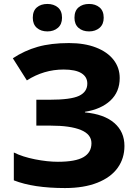

<svg xmlns="http://www.w3.org/2000/svg" viewBox="-20 -942 694 972"><path d="M410 -376V-373Q507 -364 558.5 -319.5Q610 -275 610 -203Q610 -140 575.5 -92Q541 -44 473 -17Q405 10 309 10Q149 10 50 -29V-170Q94 -148 157 -135.5Q220 -123 273 -123Q362 -123 402.5 -146.5Q443 -170 443 -217Q443 -262 389.5 -284Q336 -306 237 -306H164V-437H229Q339 -437 380.5 -457Q422 -477 422 -519Q422 -553 392 -571.5Q362 -590 302 -590Q202 -590 116 -535L45 -647Q104 -686 171 -705Q238 -724 329 -724Q408 -724 466 -701.5Q524 -679 555 -639Q586 -599 586 -547Q586 -477 539 -433Q492 -389 410 -376ZM220 -922Q252 -922 273 -904.5Q294 -887 294 -852Q294 -819 273 -801Q252 -783 220 -783Q187 -783 166.5 -801Q146 -819 146 -852Q146 -887 166.5 -904.5Q187 -922 220 -922ZM431 -922Q463 -922 484 -904.5Q505 -887 505 -852Q505 -819 484 -801Q463 -783 431 -783Q398 -783 377.5 -801Q357 -819 357 -852Q357 -887 377.5 -904.5Q398 -922 431 -922Z"/></svg>

Font: Noto Sans UI ExtraBold
Style: Regular
Weight: 800
Designer: Monotype Design Team
Foundry: Monotype Imaging Inc.
Version: Version 1.001